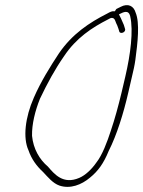

<svg xmlns="http://www.w3.org/2000/svg" viewBox="-20 -710 559 749"><path d="M112 -329C78 -252 69 -172 91 -124C103 -89 123 -62 148 -39C167 -19 186 5 212 14C254 28 298 11 331 -17C362 -42 384 -72 404 -121C436 -184 462 -269 480 -347L495 -412C500 -433 505 -454 508 -476C517 -543 526 -621 509 -661C502 -686 480 -699 450 -683L434 -675C432 -673 431 -670 428 -666H424C418 -667 410 -664 398 -657C329 -622 262 -578 210 -502C175 -449 139 -391 112 -329ZM136 -325C164 -384 195 -441 230 -491C277 -562 340 -603 401 -634C408 -638 413 -641 418 -640C428 -639 430 -627 433 -620C436 -615 439 -607 442 -598L446 -585C453 -576 474 -586 467 -600L463 -613C459 -622 455 -631 452 -638L444 -654C462 -663 481 -673 488 -647V-646C501 -590 489 -498 469 -412L454 -348C442 -298 428 -246 412 -199C398 -156 379 -105 356 -76C338 -50 313 -26 289 -16C226 11 192 -31 167 -60C134 -88 110 -129 105 -180V-181C104 -225 117 -278 136 -325ZM463 -613Z"/></svg>

Font: Stray Cat
Style: LtCnObl
Weight: 300
Version: Version 1.0